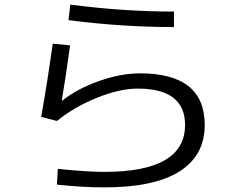

<svg xmlns="http://www.w3.org/2000/svg" viewBox="-20 -770 1040 830"><path d="M283 -574Q263 -427 247 -336L249 -335Q315 -387 409 -420Q503 -453 585 -453Q865 -453 865 -230Q865 -98 756 -29Q647 40 432 40Q334 40 226 28L230 -40Q354 -27 432 -27Q780 -27 780 -230Q780 -387 575 -387Q498 -387 399.5 -347.5Q301 -308 226 -247L158 -265Q184 -409 208 -581ZM284 -750Q515 -720 732 -720V-653Q506 -653 276 -683Z"/></svg>

Font: Mplus 1p
Style: Regular
Weight: 400
Version: Version 1.061